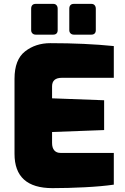

<svg xmlns="http://www.w3.org/2000/svg" viewBox="-20 -966 644 992"><path d="M55 -171V-559Q55 -658 109.5 -700.5Q164 -743 240 -743Q420 -743 568 -728V-564H300Q249 -564 249 -520V-458L518 -448V-294L249 -284V-228Q249 -202 260.5 -189Q272 -176 292 -176H568V-12Q506 -3 418.5 1.5Q331 6 251 6Q55 6 55 -171ZM141 -810V-921Q141 -933 147 -939.5Q153 -946 165 -946H255Q266 -946 272 -939Q278 -932 278 -921V-810Q278 -799 272 -793Q266 -787 255 -787H165Q154 -787 147.5 -793.5Q141 -800 141 -810ZM338 -810V-921Q338 -933 344 -939.5Q350 -946 362 -946H452Q463 -946 469 -939Q475 -932 475 -921V-810Q475 -799 469 -793Q463 -787 452 -787H362Q351 -787 344.5 -793.5Q338 -800 338 -810Z"/></svg>

Font: Exo Black
Style: Regular
Weight: 900
Designer: Natanael Gama
Foundry: Natanael Gama
Version: Version 1.500; ttfautohint (v1.6)